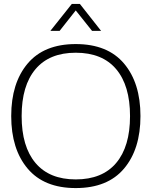

<svg xmlns="http://www.w3.org/2000/svg" viewBox="-20 -946 771 976"><path d="M365 10Q204 10 120.5 -89Q37 -188 37 -356Q37 -524 120.5 -623Q204 -722 365 -722Q527 -722 610.5 -623Q694 -524 694 -356Q694 -188 610.5 -89Q527 10 365 10ZM365 -34Q500 -34 570.5 -117.5Q641 -201 641 -356Q641 -511 570.5 -594.5Q500 -678 365 -678Q231 -678 160.5 -594.5Q90 -511 90 -356Q90 -201 160.5 -117.5Q231 -34 365 -34ZM494 -789H448L365 -893L283 -789H236L345 -926H386Z"/></svg>

Font: Creato Display Light
Style: Regular
Weight: 300
Version: Version 1.000